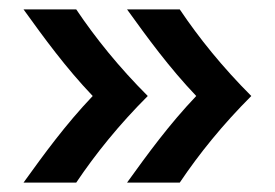

<svg xmlns="http://www.w3.org/2000/svg" viewBox="-20 -479 584 408"><path d="M294 -275C233 -336 183 -398 142 -459H30C74 -398 119 -336 177 -275C119 -214 74 -152 30 -91H142C183 -152 233 -214 294 -275ZM514 -275C453 -336 403 -398 362 -459H250C294 -398 339 -336 397 -275C339 -214 294 -152 250 -91H362C403 -152 453 -214 514 -275Z"/></svg>

Font: Hibana SubMedium
Style: Regular
Weight: 500
Width: 6
Designer: pygmalion
Foundry: ybstudio
Version: Version 0.930;hotconv 1.0.109;makeotfexe 2.5.65596